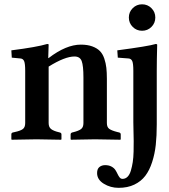

<svg xmlns="http://www.w3.org/2000/svg" viewBox="-20 -653 794 900"><path d="M714.8 -321.3V-69.8Q714.8 -16.6 710.2 25.9Q705.6 68.4 693.1 106.9Q680.7 145.5 660.9 171.4Q641.1 197.3 609.6 212.4Q578.1 227.5 536.1 227.5Q498 227.5 466.6 208.3Q435.1 189 435.1 158.2Q435.1 138.7 446 129.9Q457 121.1 472.7 121.1Q490.2 121.1 502.4 127.7Q514.6 134.3 520.8 143.8Q526.9 153.3 531.2 162.8Q535.6 172.4 541 179Q546.4 185.5 554.2 185.5Q567.9 185.5 577.9 175.5Q587.9 165.5 593.5 146.5Q599.1 127.4 602.3 106.7Q605.5 85.9 606.2 57.6Q606.9 29.3 606.7 8.1Q606.4 -13.2 605.7 -40.8Q605 -68.4 605 -80.1V-320.8Q605 -355.5 599.9 -366.7Q594.7 -377.9 583 -378.9L532.2 -382.8L529.8 -417Q677.2 -436.5 710 -446.8Q716.8 -446.8 716.8 -442.9Q714.8 -371.1 714.8 -321.3ZM602.1 -526.9Q584 -544.9 584 -570.8Q584 -596.7 602.1 -614.7Q620.1 -632.8 646 -632.8Q671.9 -632.8 689.9 -614.7Q708 -596.7 708 -570.8Q708 -544.9 689.9 -526.9Q671.9 -508.8 646 -508.8Q620.1 -508.8 602.1 -526.9ZM208 -380.9Q290 -443.8 358.9 -443.8Q390.1 -443.8 412.6 -435.5Q435.1 -427.2 448.2 -413.8Q461.4 -400.4 468.8 -378.7Q476.1 -356.9 478.5 -335.2Q481 -313.5 481 -283.2V-76.2Q481 -57.1 491.9 -49.1Q502.9 -41 529.8 -34.2L538.1 -32.2Q545.9 -30.3 545.9 -22.9V0L543.9 2Q463.9 0 424.8 0L313 2L311 0V-22.9Q311 -29.8 318.8 -32.2L323.2 -33.2Q349.1 -39.6 360.1 -48.1Q371.1 -56.6 371.1 -76.2V-290Q371.1 -344.7 363 -366.5Q355 -388.2 329.1 -388.2Q284.2 -388.2 208 -340.8V-76.2Q208 -57.1 219.5 -48.1Q231 -39.1 255.9 -33.2L259.8 -32.2Q268.1 -30.3 268.1 -22.9V0L266.1 2Q189.9 0 150.9 0L35.2 2L33.2 0V-22.9Q33.2 -30.8 41 -32.2L49.8 -34.2Q76.7 -40 87.4 -48.3Q98.1 -56.6 98.1 -76.2V-320.8Q98.1 -355.5 93 -366.7Q87.9 -377.9 76.2 -378.9L35.2 -382.8L33.2 -417Q152.3 -432.1 201.2 -446.8Q208 -446.8 208 -443.8L206.1 -380.9Z"/></svg>

Font: Linux Libertine G
Style: Semibold
Weight: 600
Designer: Philipp H. Poll
Foundry: Philipp H. Poll
Version: Version 5.1.1